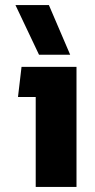

<svg xmlns="http://www.w3.org/2000/svg" viewBox="-20 -738 374 758"><path d="M41 -718H173L257 -522H134ZM121 -355H51L65 -474H282V0H121Z"/></svg>

Font: Kanit SemiBold
Style: Regular
Weight: 600
Designer: Katatrad Team
Foundry: CadsonDemak
Version: Version 1.030